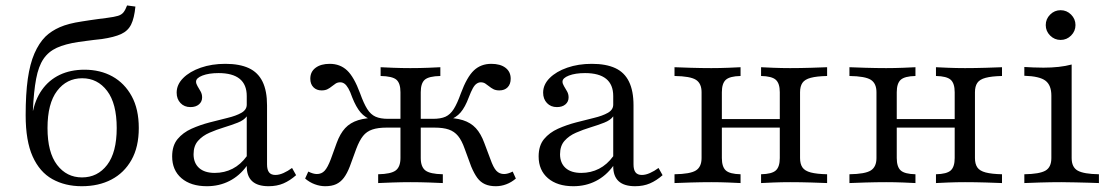

<svg xmlns="http://www.w3.org/2000/svg" viewBox="-20 -655 3975 687"><path d="M272.6 11.3Q212.9 11.3 167.3 -14.1Q121.8 -39.5 96.8 -95.2Q71.8 -150.8 71.8 -242.7Q71.8 -318.5 79.4 -372.6Q87.1 -426.6 103.2 -463.7Q119.4 -500.8 142.7 -524.2Q163.7 -544.4 194 -557.7Q224.2 -571 272.6 -578.2Q286.3 -580.6 301.6 -582.7Q316.9 -584.7 332.7 -587.1Q348.4 -589.5 363.7 -591.1Q389.5 -594.4 402.4 -598.4Q415.3 -602.4 422.2 -611.3Q429 -620.2 434.7 -635.5L464.5 -631.5Q460.5 -590.3 449.2 -567.3Q437.9 -544.4 413.3 -533.1Q388.7 -521.8 344.4 -515.3Q329.8 -513.7 315.7 -512.1Q301.6 -510.5 287.9 -508.5Q274.2 -506.5 260.5 -504.8Q212.9 -497.6 183.1 -483.9Q153.2 -470.2 135.5 -444Q117.7 -417.7 109.3 -373Q100.8 -328.2 97.6 -258.9H106.5L96 -247.6Q104.8 -297.6 129.8 -333.1Q154.8 -368.5 193.5 -387.1Q232.3 -405.6 282.3 -405.6Q338.7 -405.6 382.3 -381.5Q425.8 -357.3 451.2 -310.9Q476.6 -264.5 476.6 -196.8Q476.6 -129 450.4 -82.7Q424.2 -36.3 378.6 -12.5Q333.1 11.3 272.6 11.3ZM273.4 -20.2Q329 -20.2 363.3 -64.9Q397.6 -109.7 397.6 -196.8Q397.6 -284.7 363.3 -329.8Q329 -375 274.2 -375Q218.5 -375 184.3 -329.8Q150 -284.7 150 -196.8Q150 -109.7 184.3 -64.9Q218.5 -20.2 273.4 -20.2Z M720.2 11.3Q662.9 11.3 629.4 -17.3Q596 -46 596 -95.2Q596 -133.9 615.3 -157.3Q634.7 -180.6 665.3 -194.4Q696 -208.1 729.8 -216.9Q763.7 -225.8 794 -233.1Q824.2 -240.3 843.5 -251.2Q862.9 -262.1 862.9 -280.6V-311.3Q862.9 -352.4 837.5 -373Q812.1 -393.5 762.1 -393.5Q727.4 -393.5 704.4 -384.7Q681.5 -375.8 681.5 -362.9Q681.5 -355.6 686.7 -346.8Q691.9 -337.9 697.6 -328.2Q703.2 -318.5 703.2 -306.5Q703.2 -291.1 691.9 -281.5Q680.6 -271.8 661.3 -271.8Q639.5 -271.8 625.8 -286.3Q612.1 -300.8 612.1 -323.4Q612.1 -352.4 635.5 -375.8Q658.9 -399.2 698.4 -412.9Q737.9 -426.6 786.3 -426.6Q837.1 -426.6 870.2 -411.3Q903.2 -396 919.4 -362.9Q935.5 -329.8 935.5 -278.2V-66.9Q935.5 -47.6 942.7 -38.3Q950 -29 965.3 -29Q979 -29 994.4 -35.9Q1009.7 -42.7 1025 -54L1039.5 -28.2Q1017.7 -8.9 994.4 1.2Q971 11.3 941.1 11.3Q862.1 11.3 862.9 -61.3Q837.1 -25.8 800.8 -7.3Q764.5 11.3 720.2 11.3ZM748.4 -36.3Q783.1 -36.3 812.1 -51.2Q841.1 -66.1 862.9 -96V-238.7Q853.2 -225 830.6 -216.1Q808.1 -207.3 781.5 -199.2Q754.8 -191.1 729.8 -180.2Q704.8 -169.4 688.7 -151.2Q672.6 -133.1 672.6 -103.2Q672.6 -71.8 692.3 -54Q712.1 -36.3 748.4 -36.3Z M1754 11.3Q1731.5 11.3 1715.3 4Q1699.2 -3.2 1687.9 -18.5Q1676.6 -33.9 1666.1 -58.9L1642.7 -122.6Q1632.3 -152.4 1619 -168.5Q1605.6 -184.7 1585.9 -191.5Q1566.1 -198.4 1534.7 -198.4H1467.7V-229.8H1529Q1557.3 -229.8 1574.2 -237.5Q1591.1 -245.2 1603.6 -264.9Q1616.1 -284.7 1629 -321Q1650.8 -379.8 1675.8 -403.2Q1700.8 -426.6 1737.9 -426.6Q1770.2 -426.6 1788.7 -412.5Q1807.3 -398.4 1807.3 -373.4Q1807.3 -354 1796.4 -342.7Q1785.5 -331.5 1766.9 -331.5Q1754 -331.5 1745.6 -335.9Q1737.1 -340.3 1730.2 -346Q1723.4 -351.6 1716.5 -356Q1709.7 -360.5 1700 -360.5Q1692.7 -360.5 1685.5 -355.6Q1678.2 -350.8 1671.8 -339.1Q1665.3 -327.4 1657.3 -306.5Q1644.4 -271.8 1628.2 -252.8Q1612.1 -233.9 1585.5 -225L1564.5 -233.9Q1608.1 -233.9 1636.3 -225Q1664.5 -216.1 1682.7 -196.4Q1700.8 -176.6 1712.9 -143.5L1734.7 -85.5Q1745.2 -55.6 1756 -44Q1766.9 -32.3 1783.9 -32.3Q1796.8 -32.3 1814.5 -41.1L1825.8 -16.1Q1809.7 -2.4 1791.5 4.4Q1773.4 11.3 1754 11.3ZM1143.5 11.3Q1125 11.3 1106.5 4.4Q1087.9 -2.4 1071.8 -16.1L1083.1 -41.1Q1100.8 -32.3 1113.7 -32.3Q1130.6 -32.3 1141.5 -44Q1152.4 -55.6 1163.7 -85.5L1184.7 -143.5Q1196.8 -176.6 1214.9 -196.4Q1233.1 -216.1 1261.7 -225Q1290.3 -233.9 1333.1 -233.9L1312.1 -225Q1286.3 -233.9 1270.2 -252.8Q1254 -271.8 1240.3 -306.5Q1233.1 -327.4 1226.2 -339.1Q1219.4 -350.8 1212.5 -355.6Q1205.6 -360.5 1197.6 -360.5Q1187.9 -360.5 1181 -356Q1174.2 -351.6 1167.3 -346Q1160.5 -340.3 1152 -335.9Q1143.5 -331.5 1130.6 -331.5Q1112.9 -331.5 1101.6 -342.7Q1090.3 -354 1090.3 -373.4Q1090.3 -398.4 1109.3 -412.5Q1128.2 -426.6 1159.7 -426.6Q1196.8 -426.6 1221.8 -403.2Q1246.8 -379.8 1268.5 -321Q1281.5 -284.7 1294 -264.9Q1306.5 -245.2 1323.8 -237.5Q1341.1 -229.8 1368.5 -229.8H1429.8V-198.4H1362.9Q1332.3 -198.4 1312.1 -191.5Q1291.9 -184.7 1279 -168.5Q1266.1 -152.4 1254.8 -122.6L1231.5 -58.9Q1221.8 -33.9 1210.1 -18.5Q1198.4 -3.2 1182.7 4Q1166.9 11.3 1143.5 11.3ZM1333.1 0V-31.5Q1379 -32.3 1396 -45.2Q1412.9 -58.1 1412.9 -89.5V-325Q1412.9 -357.3 1398.4 -369.8Q1383.9 -382.3 1341.9 -383.1V-414.5Q1356.5 -413.7 1386.7 -412.5Q1416.9 -411.3 1448.4 -411.3Q1482.3 -411.3 1512.1 -412.5Q1541.9 -413.7 1555.6 -414.5V-383.1Q1514.5 -382.3 1500 -369.8Q1485.5 -357.3 1485.5 -325V-89.5Q1485.5 -58.1 1502 -45.2Q1518.5 -32.3 1564.5 -31.5V0Q1548.4 -0.8 1515.3 -2Q1482.3 -3.2 1448.4 -3.2Q1416.9 -3.2 1383.5 -2Q1350 -0.8 1333.1 0Z M2031.5 11.3Q1974.2 11.3 1940.7 -17.3Q1907.3 -46 1907.3 -95.2Q1907.3 -133.9 1926.6 -157.3Q1946 -180.6 1976.6 -194.4Q2007.3 -208.1 2041.1 -216.9Q2075 -225.8 2105.2 -233.1Q2135.5 -240.3 2154.8 -251.2Q2174.2 -262.1 2174.2 -280.6V-311.3Q2174.2 -352.4 2148.8 -373Q2123.4 -393.5 2073.4 -393.5Q2038.7 -393.5 2015.7 -384.7Q1992.7 -375.8 1992.7 -362.9Q1992.7 -355.6 1998 -346.8Q2003.2 -337.9 2008.9 -328.2Q2014.5 -318.5 2014.5 -306.5Q2014.5 -291.1 2003.2 -281.5Q1991.9 -271.8 1972.6 -271.8Q1950.8 -271.8 1937.1 -286.3Q1923.4 -300.8 1923.4 -323.4Q1923.4 -352.4 1946.8 -375.8Q1970.2 -399.2 2009.7 -412.9Q2049.2 -426.6 2097.6 -426.6Q2148.4 -426.6 2181.5 -411.3Q2214.5 -396 2230.6 -362.9Q2246.8 -329.8 2246.8 -278.2V-66.9Q2246.8 -47.6 2254 -38.3Q2261.3 -29 2276.6 -29Q2290.3 -29 2305.6 -35.9Q2321 -42.7 2336.3 -54L2350.8 -28.2Q2329 -8.9 2305.6 1.2Q2282.3 11.3 2252.4 11.3Q2173.4 11.3 2174.2 -61.3Q2148.4 -25.8 2112.1 -7.3Q2075.8 11.3 2031.5 11.3ZM2059.7 -36.3Q2094.4 -36.3 2123.4 -51.2Q2152.4 -66.1 2174.2 -96V-238.7Q2164.5 -225 2141.9 -216.1Q2119.4 -207.3 2092.7 -199.2Q2066.1 -191.1 2041.1 -180.2Q2016.1 -169.4 2000 -151.2Q1983.9 -133.1 1983.9 -103.2Q1983.9 -71.8 2003.6 -54Q2023.4 -36.3 2059.7 -36.3Z M2703.2 0V-31.5Q2741.9 -32.3 2756 -45.2Q2770.2 -58.1 2770.2 -89.5V-325Q2770.2 -356.5 2756 -369.4Q2741.9 -382.3 2703.2 -383.1V-414.5Q2717.7 -413.7 2747.2 -412.5Q2776.6 -411.3 2807.3 -411.3Q2843.5 -411.3 2882.3 -412.5Q2921 -413.7 2939.5 -414.5V-383.1Q2902.4 -382.3 2881 -376.6Q2859.7 -371 2851.2 -358.5Q2842.7 -346 2842.7 -325V-89.5Q2842.7 -68.5 2851.2 -56Q2859.7 -43.5 2881 -37.9Q2902.4 -32.3 2939.5 -31.5V0Q2921 -0.8 2882.3 -2Q2843.5 -3.2 2807.3 -3.2Q2776.6 -3.2 2747.2 -2Q2717.7 -0.8 2703.2 0ZM2393.5 0V-31.5Q2450 -32.3 2470.2 -45.2Q2490.3 -58.1 2490.3 -89.5V-325Q2490.3 -356.5 2470.2 -369.4Q2450 -382.3 2393.5 -383.1V-414.5Q2412.1 -413.7 2450.8 -412.5Q2489.5 -411.3 2525 -411.3Q2555.6 -411.3 2585.5 -412.5Q2615.3 -413.7 2629.8 -414.5V-383.1Q2591.1 -382.3 2577 -369.4Q2562.9 -356.5 2562.9 -325V-89.5Q2562.9 -58.1 2577 -45.2Q2591.1 -32.3 2629.8 -31.5V0Q2615.3 -0.8 2585.5 -2Q2555.6 -3.2 2525 -3.2Q2489.5 -3.2 2450.8 -2Q2412.1 -0.8 2393.5 0ZM2537.1 -198.4V-229H2796V-198.4Z M3329 0V-31.5Q3367.7 -32.3 3381.9 -45.2Q3396 -58.1 3396 -89.5V-325Q3396 -356.5 3381.9 -369.4Q3367.7 -382.3 3329 -383.1V-414.5Q3343.5 -413.7 3373 -412.5Q3402.4 -411.3 3433.1 -411.3Q3469.4 -411.3 3508.1 -412.5Q3546.8 -413.7 3565.3 -414.5V-383.1Q3528.2 -382.3 3506.9 -376.6Q3485.5 -371 3477 -358.5Q3468.5 -346 3468.5 -325V-89.5Q3468.5 -68.5 3477 -56Q3485.5 -43.5 3506.9 -37.9Q3528.2 -32.3 3565.3 -31.5V0Q3546.8 -0.8 3508.1 -2Q3469.4 -3.2 3433.1 -3.2Q3402.4 -3.2 3373 -2Q3343.5 -0.8 3329 0ZM3019.4 0V-31.5Q3075.8 -32.3 3096 -45.2Q3116.1 -58.1 3116.1 -89.5V-325Q3116.1 -356.5 3096 -369.4Q3075.8 -382.3 3019.4 -383.1V-414.5Q3037.9 -413.7 3076.6 -412.5Q3115.3 -411.3 3150.8 -411.3Q3181.5 -411.3 3211.3 -412.5Q3241.1 -413.7 3255.6 -414.5V-383.1Q3216.9 -382.3 3202.8 -369.4Q3188.7 -356.5 3188.7 -325V-89.5Q3188.7 -58.1 3202.8 -45.2Q3216.9 -32.3 3255.6 -31.5V0Q3241.1 -0.8 3211.3 -2Q3181.5 -3.2 3150.8 -3.2Q3115.3 -3.2 3076.6 -2Q3037.9 -0.8 3019.4 0ZM3162.9 -198.4V-229H3421.8V-198.4Z M3645.2 0V-31.5Q3699.2 -32.3 3720.6 -44.4Q3741.9 -56.5 3741.9 -89.5V-312.9Q3741.9 -350 3721 -366.1Q3700 -382.3 3645.2 -383.9V-415.3Q3659.7 -414.5 3677.4 -413.7Q3695.2 -412.9 3713.7 -412.9Q3742.7 -412.9 3768.1 -415.7Q3793.5 -418.5 3814.5 -424.2V-89.5Q3814.5 -56.5 3836.3 -44.4Q3858.1 -32.3 3912.1 -31.5V0Q3899.2 -0.8 3877 -1.2Q3854.8 -1.6 3829 -2.4Q3803.2 -3.2 3777.4 -3.2Q3739.5 -3.2 3701.6 -2Q3663.7 -0.8 3645.2 0ZM3775 -512.1Q3753.2 -512.1 3737.5 -527.8Q3721.8 -543.5 3721.8 -565.3Q3721.8 -587.1 3737.5 -602.8Q3753.2 -618.5 3775 -618.5Q3796.8 -618.5 3812.5 -602.8Q3828.2 -587.1 3828.2 -565.3Q3828.2 -543.5 3812.5 -527.8Q3796.8 -512.1 3775 -512.1Z"/></svg>

Font: Playfair 12pt Light
Style: Regular
Weight: 300
Designer: Claus Eggers Sørensen
Foundry: Claus Eggers Sørensen
Version: Version 2.000;gftools[0.9.28]